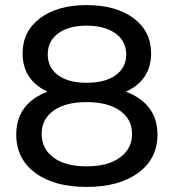

<svg xmlns="http://www.w3.org/2000/svg" viewBox="-20 -728 684 756"><path d="M476 -367Q600 -319 600 -198Q600 -103 524.5 -47.5Q449 8 321 8Q193 8 118.5 -47.5Q44 -103 44 -198Q44 -320 167 -367Q69 -413 69 -518Q69 -605 138 -656.5Q207 -708 321 -708Q436 -708 505.5 -656.5Q575 -605 575 -518Q575 -413 476 -367ZM321 -402Q394 -402 435.5 -432Q477 -462 477 -514Q477 -566 434.5 -596.5Q392 -627 321 -627Q250 -627 209 -596.5Q168 -566 168 -514Q168 -462 208.5 -432Q249 -402 321 -402ZM500 -201Q500 -259 452 -292.5Q404 -326 321 -326Q238 -326 191 -292.5Q144 -259 144 -201Q144 -142 191 -107.5Q238 -73 321 -73Q404 -73 452 -107.5Q500 -142 500 -201Z"/></svg>

Font: Montserrat
Style: Regular
Weight: 500
Designer: Julieta Ulanovsky
Foundry: Julieta Ulanovsky
Version: Version 7.200;PS 007.200;hotconv 1.0.88;makeotf.lib2.5.64775